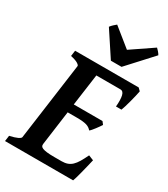

<svg xmlns="http://www.w3.org/2000/svg" viewBox="-211 -948 913 1043"><g transform="rotate(30 245.5 -426.5)"><path d="M462.4 -148.4Q457.5 -127.4 451.9 -104.2Q446.3 -81.1 440.9 -60.3Q435.5 -39.6 430.9 -23.4Q426.3 -7.3 423.3 0H-3.9L1 -35.6Q32.7 -42.5 49.6 -50.5Q66.4 -58.6 67.4 -65.4L133.8 -549.3Q134.8 -555.2 121.1 -564Q107.4 -572.8 75.7 -579.6L80.6 -615.2H479.5L495.1 -599.6Q492.7 -586.9 488.3 -567.9Q483.9 -548.8 478.5 -528.8Q473.1 -508.8 467.8 -491Q462.4 -473.1 458.5 -463.9H424.3Q428.2 -509.3 422.4 -533Q416.5 -556.6 399.4 -556.6H247.6L220.2 -358.9H400.4L413.6 -341.8Q409.2 -335 402.6 -325.7Q396 -316.4 389.2 -307.4Q382.3 -298.3 375.5 -290.3Q368.7 -282.2 363.3 -278.3Q356.9 -285.6 349.4 -290.8Q341.8 -295.9 331.3 -299.1Q320.8 -302.2 305.7 -303.7Q290.5 -305.2 269.5 -305.2H212.9L183.6 -89.8Q182.6 -82.5 185.1 -76.9Q187.5 -71.3 197 -67.1Q206.5 -63 224.4 -60.8Q242.2 -58.6 272 -58.6H316.9Q337.4 -58.6 352.8 -64Q368.2 -69.3 380.9 -81.3Q393.6 -93.3 405.3 -112.8Q417 -132.3 430.7 -161.1ZM342.8 -665.5H275.9L174.3 -819.8Q181.2 -829.1 190.7 -837.9Q200.2 -846.7 207.5 -852.5L321.8 -760.3L457.5 -852.5Q463.4 -847.2 471.4 -838.1Q479.5 -829.1 484.4 -819.8Z"/></g></svg>

Font: Gentium Basic
Style: Bold Italic
Weight: 700
Italic angle: -8°
Designer: J. Victor Gaultney and Annie Olsen
Foundry: SIL International
Version: Version 1.102; 2013; Maintenance release